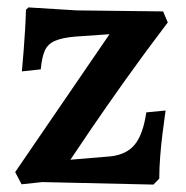

<svg xmlns="http://www.w3.org/2000/svg" viewBox="-20 -490 498 515"><path d="M20.7 -28.4 273.7 -398.2 181.6 -391.8Q147.4 -388.9 127.9 -380.6Q108.5 -372.3 100.4 -354.7Q92.4 -337.1 89.3 -304L38.6 -298.5Q38.6 -298.5 40.1 -314.7Q41.6 -330.9 43.6 -356.4Q45.6 -382 47.3 -410.7Q49.1 -439.3 49.6 -463.8L56.5 -470.1L186.3 -462.1L417.5 -459.4L430 -429.8Q369.4 -350.1 316.6 -276Q263.9 -201.9 225.6 -145.7Q187.4 -89.5 168.8 -61.6L276.6 -70.6Q319.8 -75.4 341.8 -102.6Q363.8 -129.7 372.5 -188.6L424.2 -193.6Q424.2 -193.6 421.7 -175.6Q419.2 -157.7 415.7 -129.9Q412.2 -102.1 409.7 -70.5Q407.2 -38.8 407.2 -10.9L391.6 5.1L93.5 -1.6L37.9 4.3Z"/></svg>

Font: Alegreya
Style: Regular
Weight: 400
Designer: Juan Pablo del Peral
Foundry: Huerta Tipografica
Version: Version 2.009